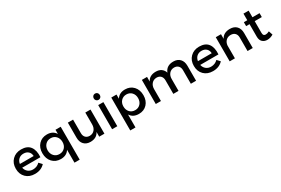

<svg xmlns="http://www.w3.org/2000/svg" viewBox="110 -2114 5366 3669"><g transform="rotate(-30 2793.0 -280.0)"><path d="M304.2 -536.1Q440.9 -536.1 502.4 -453.4Q564 -370.6 553.2 -222.2H150.9Q164.6 -160.6 208.7 -124.8Q252.9 -88.9 315.9 -88.9Q405.3 -88.9 465.8 -150.9L526.9 -85.9Q445.3 3.9 307.1 3.9Q184.6 3.9 109.9 -70.3Q35.2 -144.5 35.2 -265.1Q35.2 -385.7 110.1 -460.4Q185.1 -535.2 304.2 -536.1ZM148.9 -306.2H453.1Q450.2 -370.1 410.4 -407Q370.6 -443.8 305.2 -443.8Q242.2 -443.8 200.4 -407Q158.7 -370.1 148.9 -306.2Z M623 -268.1Q623 -388.2 693.4 -462.6Q763.7 -537.1 876 -537.1Q1003.9 -537.1 1064.9 -439.9V-532.2H1179.7V193.8H1064.9V-90.8Q1006.3 4.9 877.9 4.9Q763.7 4.9 693.4 -70.6Q623 -146 623 -268.1ZM737.8 -264.2Q738.8 -188 784.2 -139.4Q829.6 -90.8 901.9 -90.8Q973.6 -90.8 1019.3 -139.4Q1064.9 -188 1064.9 -264.2Q1064.9 -341.3 1019.5 -390.1Q974.1 -439 901.9 -439Q830.1 -439 784.4 -389.9Q738.8 -340.8 737.8 -264.2Z M1337.4 -201.2V-532.2H1452.6V-232.9Q1452.6 -172.9 1485.8 -138.4Q1519 -104 1576.7 -104Q1644 -105.5 1683.3 -152.1Q1722.7 -198.7 1722.7 -270V-532.2H1837.4V0H1722.7V-104Q1670.9 2.4 1532.7 3.9Q1441.4 3.9 1389.4 -51Q1337.4 -106 1337.4 -201.2Z M1997.6 -684.1Q1997.6 -714.8 2016.6 -734.4Q2035.6 -753.9 2064.5 -753.9Q2093.3 -753.9 2112.3 -734.4Q2131.3 -714.8 2131.3 -684.1Q2131.3 -654.3 2112.3 -634.8Q2093.3 -615.2 2064.5 -615.2Q2035.6 -615.2 2016.6 -634.8Q1997.6 -654.3 1997.6 -684.1ZM2007.3 0V-532.2H2121.6V0Z M2295.9 193.8V-532.2H2411.1V-439.9Q2471.7 -536.1 2597.2 -536.1Q2710.4 -536.1 2780.8 -460.9Q2851.1 -385.7 2851.1 -264.2Q2851.1 -144.5 2781.7 -70.3Q2712.4 3.9 2599.1 3.9Q2471.2 3.9 2411.1 -91.8V193.8ZM2411.1 -268.1Q2411.1 -190.9 2456.3 -142.6Q2501.5 -94.2 2573.2 -94.2Q2644.5 -94.2 2689.7 -142.8Q2734.9 -191.4 2734.9 -268.1Q2734.9 -342.8 2689.7 -391.4Q2644.5 -439.9 2573.2 -439.9Q2502 -439.9 2456.5 -391.6Q2411.1 -343.3 2411.1 -268.1Z M2970.7 0V-532.2H3085V-429.2Q3137.7 -536.1 3277.8 -536.1Q3348.6 -536.1 3396.2 -502.7Q3443.8 -469.2 3462.9 -408.2Q3512.2 -536.1 3664.6 -536.1Q3755.9 -536.1 3807.9 -481.2Q3859.9 -426.3 3859.9 -331.1V0H3744.6V-298.8Q3744.6 -359.4 3710.9 -394.3Q3677.2 -429.2 3618.7 -429.2Q3551.8 -427.2 3512.2 -380.6Q3472.7 -334 3472.7 -263.2V0H3357.9V-298.8Q3357.9 -359.9 3324.7 -394.5Q3291.5 -429.2 3232.9 -429.2Q3165 -427.2 3125 -380.6Q3085 -334 3085 -263.2V0Z M4232.9 -536.1Q4369.6 -536.1 4431.2 -453.4Q4492.7 -370.6 4481.9 -222.2H4079.6Q4093.3 -160.6 4137.5 -124.8Q4181.6 -88.9 4244.6 -88.9Q4334 -88.9 4394.5 -150.9L4455.6 -85.9Q4374 3.9 4235.8 3.9Q4113.3 3.9 4038.6 -70.3Q3963.9 -144.5 3963.9 -265.1Q3963.9 -385.7 4038.8 -460.4Q4113.8 -535.2 4232.9 -536.1ZM4077.6 -306.2H4381.8Q4378.9 -370.1 4339.1 -407Q4299.3 -443.8 4233.9 -443.8Q4170.9 -443.8 4129.2 -407Q4087.4 -370.1 4077.6 -306.2Z M4601.6 0V-532.2H4716.8V-430.2Q4771 -536.1 4912.6 -536.1Q5005.4 -536.1 5058.1 -481.4Q5110.8 -426.8 5110.8 -331.1V0H4995.6V-298.8Q4995.6 -358.9 4961.7 -393.6Q4927.7 -428.2 4867.7 -428.2Q4803.2 -427.7 4762.9 -387.5Q4722.7 -347.2 4716.8 -283.2V0Z M5210 -425.8V-512.2H5285.2V-658.2H5399.4V-512.2H5556.2V-425.8H5399.4V-170.9Q5399.4 -131.3 5413.3 -115.2Q5427.2 -99.1 5456.1 -99.1Q5489.3 -99.1 5536.1 -122.1L5565.4 -34.2Q5499.5 4.9 5434.1 4.9Q5369.1 4.9 5327.1 -33.9Q5285.2 -72.8 5285.2 -149.9V-425.8Z"/></g></svg>

Font: Trueno
Style: Regular
Weight: 400
Designer: Julieta Ulanovsky
Foundry: Julieta Ulanovsky
Version: Version 3.001b | FøM Fix